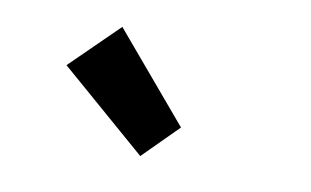

<svg xmlns="http://www.w3.org/2000/svg" viewBox="-41 -895 637 393"><g transform="rotate(10 277.5 -699.0)"><path d="M268 -572 87 -729 186 -826 340 -644Z"/></g></svg>

Font: TT Toshiba Sans
Style: Bold
Weight: 700
Designer: Paul D. Hunt
Foundry: Toshiba Corporation
Version: Version 2.020;PS 2.000;hotconv 1.0.86;makeotf.lib2.5.63406